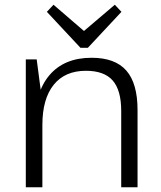

<svg xmlns="http://www.w3.org/2000/svg" viewBox="-20 -791 681 811"><path d="M492 -322Q492 -410 456 -451Q420 -492 343 -492Q254 -492 206.5 -432.5Q159 -373 159 -263L126 -199V-260Q126 -399 188.5 -473Q251 -547 367 -547Q466 -547 513.5 -493Q561 -439 561 -326V0H492ZM89 -540H135L159 -357V0H89ZM493 -741 351 -589H320L178 -741L206 -771L351 -646H318L465 -771Z"/></svg>

Font: Pathway Extreme 28pt Light
Style: Regular
Weight: 300
Designer: Eduardo Rodriguez Tunni
Foundry: Eduardo Rodriguez Tunni
Version: Version 1.001;gftools[0.9.26]